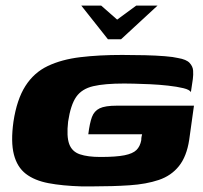

<svg xmlns="http://www.w3.org/2000/svg" viewBox="-20 -661 726 685"><path d="M270 -641H341L398 -591L466 -641H542L412 -521H365ZM271 4Q203 2 153 -7.5Q103 -17 72 -41Q41 -65 29.5 -110Q18 -155 28 -227Q40 -306 70.5 -354Q101 -402 150.5 -425.5Q200 -449 266.5 -457Q333 -465 416 -465Q458 -465 497.5 -464Q537 -463 568 -460.5Q599 -458 615 -454Q645 -449 656.5 -436.5Q668 -424 669 -409Q670 -394 668 -379L661 -332Q657 -341 634 -346.5Q611 -352 579.5 -355.5Q548 -359 515.5 -360.5Q483 -362 457.5 -362.5Q432 -363 423 -363Q353 -363 312.5 -353.5Q272 -344 252 -315.5Q232 -287 223 -227Q217 -174 227 -147Q237 -120 265 -110.5Q293 -101 338 -101Q394 -101 424 -107Q454 -113 467 -126Q480 -139 484 -161Q484 -168 485 -173Q486 -178 487 -182H295Q300 -222 308 -243.5Q316 -265 335.5 -274.5Q355 -284 397 -284H672L655 -162Q646 -103 618.5 -68.5Q591 -34 546.5 -19Q502 -4 442.5 0Q383 4 310 4Q300 4 290 4Q280 4 271 4Z"/></svg>

Font: Genos ExtraBold
Style: Italic
Weight: 800
Italic angle: -8°
Version: Version 1.010